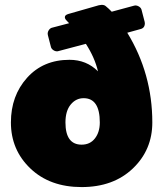

<svg xmlns="http://www.w3.org/2000/svg" viewBox="-20 -755 673 792"><path d="M391.7 -250Q391.7 -350 325 -350Q293.3 -350 271.7 -323.8Q250 -297.5 250 -250Q250 -158.3 316.7 -158.3Q351.7 -158.3 371.7 -184.2Q391.7 -210 391.7 -250ZM190 -561.7 177.5 -610Q176.7 -611.7 176.7 -615.8Q176.7 -624.2 182.1 -631.7Q187.5 -639.2 195 -640.8L265 -659.2Q262.5 -661.7 259.2 -665.4Q255.8 -669.2 254.2 -670.8Q247.5 -677.5 247.5 -684.2Q247.5 -693.3 262.5 -697.5L387.5 -733.3Q395.8 -735 399.2 -735Q410.8 -735 416.7 -729.2Q429.2 -719.2 440.8 -706.7L533.3 -731.7Q535 -732.5 538.3 -732.5Q546.7 -732.5 554.6 -727.1Q562.5 -721.7 564.2 -713.3L576.7 -665Q577.5 -663.3 577.5 -659.2Q577.5 -639.2 559.2 -635L505 -620Q608.3 -450.8 608.3 -250Q608.3 -136.7 527.9 -60Q447.5 16.7 316.7 16.7Q185.8 16.7 105.4 -60Q25 -136.7 25 -250Q25 -360 91.7 -434.2Q158.3 -508.3 266.7 -508.3Q336.7 -508.3 384.2 -460.8Q370.8 -517.5 334.2 -574.2L220.8 -544.2Q219.2 -543.3 215 -543.3Q206.7 -543.3 199.2 -548.8Q191.7 -554.2 190 -561.7Z"/></svg>

Font: BoonTook Mon
Style: Regular
Weight: 400
Designer: Sungsit Sawaiwan
Foundry: FontUni
Version: Version 3.0